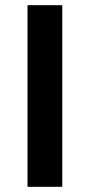

<svg xmlns="http://www.w3.org/2000/svg" viewBox="-20 -720 346 740"><path d="M220 -700H86V0H220Z"/></svg>

Font: Montserrat_SPRD_medium Medium
Style: Regular
Weight: 400
Designer: Julieta Ulanovsky edited by Nelly Hempel
Foundry: Julieta Ulanovsky
Version: Version 4.000;PS 004.000;hotconv 1.0.88;makeotf.lib2.5.64775